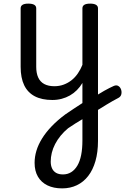

<svg xmlns="http://www.w3.org/2000/svg" viewBox="-20 -535 691 1060"><path d="M492 5Q508 -5 524 -15Q540 -25 555 -33.5Q570 -42 583 -48.5Q596 -55 607 -60Q622 -67 633 -60.5Q644 -54 648.5 -40.5Q653 -27 649.5 -13.5Q646 0 631 7Q618 14 601.5 23Q585 32 567.5 43Q550 54 532 65Q514 76 497 86ZM323 505Q276 505 242 488.5Q208 472 189.5 440.5Q171 409 171 364Q171 331 181 297.5Q191 264 212 230Q233 196 265 162.5Q297 129 340 97Q364 81 387.5 65Q411 49 435 34V-77Q422 -55 404.5 -37.5Q387 -20 366 -8Q345 4 320.5 10.5Q296 17 269 17Q211 17 172 -3.5Q133 -24 113.5 -64.5Q94 -105 94 -166V-489Q94 -502 104.5 -508.5Q115 -515 136 -515Q158 -515 169 -508.5Q180 -502 180 -489V-166Q180 -131 191 -107Q202 -83 224.5 -71Q247 -59 280 -59Q308 -59 332 -68Q356 -77 375.5 -92.5Q395 -108 410 -130Q425 -152 435 -177V-489Q435 -502 445.5 -508.5Q456 -515 478 -515Q499 -515 510 -508.5Q521 -502 521 -489V243Q521 305 507 354Q493 403 467 436.5Q441 470 404.5 487.5Q368 505 323 505ZM328 428Q353 428 373 415.5Q393 403 407 379.5Q421 356 428 321Q435 286 435 240V123Q415 135 395.5 147Q376 159 356 173Q333 192 315 214Q297 236 284.5 260Q272 284 266 308.5Q260 333 260 357Q260 379 267.5 395Q275 411 290 419.5Q305 428 328 428Z"/></svg>

Font: Playwrite PL
Style: Regular
Weight: 400
Designer: Veronika Burian, José Scaglione
Foundry: TypeTogether
Version: Version 1.002